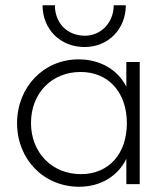

<svg xmlns="http://www.w3.org/2000/svg" viewBox="-20 -701 627 731"><path d="M281 10C363 10 428 -30 461 -96V0H512V-465H461V-371C428 -436 361 -475 279 -475C146 -475 45 -369 45 -232C45 -95 146 10 281 10ZM98 -233C98 -346 177 -427 287 -427C393 -427 463 -349 463 -232C463 -115 394 -38 288 -38C178 -38 98 -120 98 -233ZM142 -681C142 -591 208 -522 302 -522C393 -522 459 -591 459 -681H413C413 -615 364 -565 304 -565C234 -565 189 -615 189 -681Z"/></svg>

Font: MV Cash ExtraLight
Style: Regular
Weight: 200
Designer: Rodrigo Fuenzalida
Foundry: fragTYPE
Version: Version 1.100;Glyphs 3.1.2 (3151)